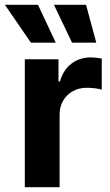

<svg xmlns="http://www.w3.org/2000/svg" viewBox="-46 -776 456 796"><path d="M56.9 -530.3H196.5V-438.2H202.4Q216.5 -486.9 250.5 -512.4Q284.5 -538 329.7 -538Q353 -538 375.9 -533.2V-404.1Q366.6 -407.7 348.2 -409.9Q329.8 -412.1 314 -412.1Q281.9 -412.1 256.3 -398.2Q230.7 -384.3 215.9 -359Q201.1 -333.8 201.1 -301.4V0H56.9ZM-25.7 -756.1H111.5L185.2 -599.2H82.1ZM177.6 -756.1H310.7L353.1 -599.2H252.6Z"/></svg>

Font: Pretendard Std Variable
Style: Regular
Weight: 400
Designer: Base glyphs from Inter by Rasmus Andersson; Hangeul glyphs from Noto Sans CJK(Source Han Sans) by Jang Soo-young and Kan
Foundry: Kil Hyung-jin
Version: Version 1.309;Glyphs 3.2 (3225)